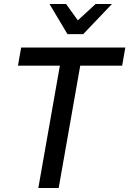

<svg xmlns="http://www.w3.org/2000/svg" viewBox="-20 -942 648 962"><path d="M382 -613H592L608 -704H86L70 -613H280L172 0H274ZM459 -922 370 -840 311 -922H228L318 -771H397L541 -922Z"/></svg>

Font: Geom
Style: Italic
Weight: 400
Italic angle: -10°
Version: Version 1.102